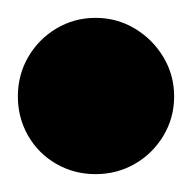

<svg xmlns="http://www.w3.org/2000/svg" viewBox="-57 -998 215 215"><path d="M-37 -890Q-37 -866 -25.5 -846Q-14 -826 6 -814.5Q26 -803 50 -803Q74 -803 94 -814.5Q114 -826 126 -846Q138 -866 138 -890Q138 -914 126 -934Q114 -954 94 -966Q74 -978 50 -978Q26 -978 6 -966Q-14 -954 -25.5 -934Q-37 -914 -37 -890Z"/></svg>

Font: Linefont
Style: Bold
Weight: 700
Monospace: yes
Version: Version 3.002;gftools[0.9.33]